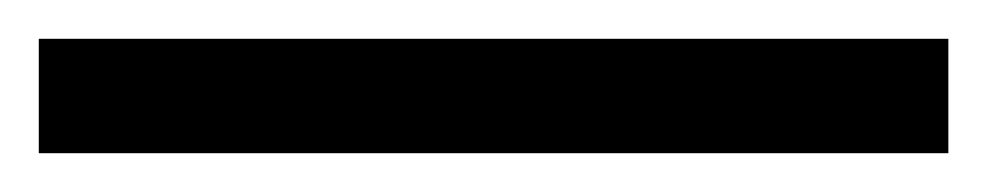

<svg xmlns="http://www.w3.org/2000/svg" viewBox="-25 63 509 99"><path d="M-5 142V83H464V142Z"/></svg>

Font: Noto Serif Armenian
Style: Regular
Weight: 400
Designer: Monotype Design Team
Foundry: Monotype Imaging Inc.
Version: Version 2.007